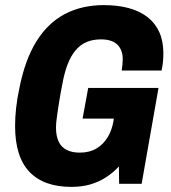

<svg xmlns="http://www.w3.org/2000/svg" viewBox="-20 -719 669 751"><path d="M259 12Q151 12 95 -47Q39 -106 39 -226Q39 -260 43 -296.5Q47 -333 55 -370Q77 -484 122 -556.5Q167 -629 233.5 -664Q300 -699 386 -699Q440 -699 483 -687.5Q526 -676 556.5 -652.5Q587 -629 603 -593.5Q619 -558 619 -511Q619 -495 617.5 -478Q616 -461 612 -443H456Q458 -455 459 -466.5Q460 -478 460 -488Q460 -506 454.5 -520.5Q449 -535 438.5 -545Q428 -555 412 -560Q396 -565 375 -565Q343 -565 318.5 -554.5Q294 -544 275.5 -522Q257 -500 244.5 -467.5Q232 -435 224 -391Q215 -345 210.5 -315.5Q206 -286 203.5 -268.5Q201 -251 200 -240.5Q199 -230 199 -221Q199 -188 209 -166Q219 -144 240 -133Q261 -122 292 -122Q330 -122 357 -138Q384 -154 401 -182Q418 -210 424 -246L425 -255H303L325 -375H600L534 0H446L445 -68Q423 -44 395.5 -26Q368 -8 334.5 2Q301 12 259 12Z"/></svg>

Font: Archivo Condensed ExtraBold
Style: Italic
Weight: 800
Width: 3
Italic angle: -10°
Designer: Hector Gatti
Foundry: Omnibus-Type
Version: Version 2.001